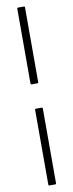

<svg xmlns="http://www.w3.org/2000/svg" viewBox="-110 -862 412 1079"><g transform="rotate(-10 96.0 -322.5)"><path d="M80 -392Q74 -392 74 -398V-824Q74 -830 80 -830H112Q118 -830 118 -824V-398Q118 -392 112 -392ZM80 185Q74 185 74 179V-247Q74 -253 80 -253H112Q118 -253 118 -247V179Q118 185 112 185Z"/></g></svg>

Font: Sofia Sans Condensed Light
Style: Regular
Weight: 300
Designer: Botio Nikoltchev, Ani Petrova
Foundry: lettersoup
Version: Version 4.101